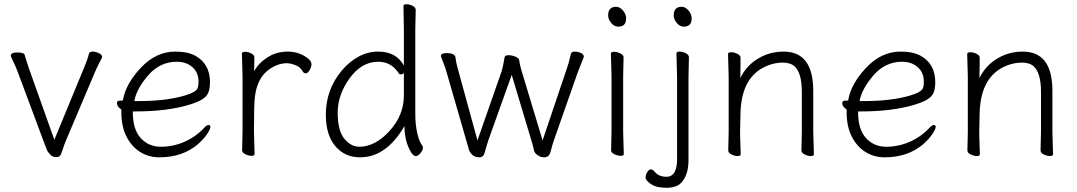

<svg xmlns="http://www.w3.org/2000/svg" viewBox="-20 -728 5091 908"><path d="M31 -464Q31 -480 62.5 -480Q94 -480 97 -467.5Q100 -455 106 -437.5Q112 -420 117 -404L237 -67L376 -404Q394 -446 401 -475Q404 -484 418.5 -484Q433 -484 448 -476.5Q463 -469 463 -458Q463 -456 449.5 -430Q436 -404 429 -387L293 -66Q284 -45 276 -19.5Q268 6 262 10.5Q256 15 242.5 15Q229 15 217 2.5Q205 -10 202 -19Q199 -28 191 -47L63 -390Q57 -407 44 -434Q31 -461 31 -464Z M608 -201V-198Q608 -116 645.5 -75Q683 -34 741 -34Q799 -34 852.5 -57.5Q906 -81 946 -124Q958 -137 966.5 -137Q975 -137 975 -127.5Q975 -118 960 -95Q945 -72 916 -46Q843 16 734 16Q683 16 642.5 -9.5Q602 -35 578 -82.5Q554 -130 554 -195V-210Q533 -224 533 -240Q533 -252 547 -252Q561 -252 561 -253Q574 -331 646 -407.5Q718 -484 809 -484Q870 -484 906 -463Q973 -424 973 -340Q973 -311 966 -292Q959 -273 938.5 -259.5Q918 -246 876 -233Q771 -201 620 -201ZM636 -250Q765 -250 853 -276Q908 -292 915 -312Q919 -323 919 -341Q919 -385 890 -410.5Q861 -436 816 -436Q737 -436 681.5 -372.5Q626 -309 615 -250Z M1125 -18 1127 -106V-367L1124 -474Q1124 -483 1138.5 -483Q1153 -483 1168 -475.5Q1183 -468 1183 -456Q1183 -444 1182.5 -426.5Q1182 -409 1182 -391Q1202 -429 1244.5 -456.5Q1287 -484 1341 -484Q1395 -484 1436 -452Q1453 -438 1453 -424.5Q1453 -411 1444 -396Q1435 -381 1426 -381Q1417 -381 1411 -391Q1401 -411 1377 -420Q1353 -429 1337 -429Q1294 -429 1253 -400Q1195 -359 1185 -266Q1181 -230 1181 -106L1184 0Q1184 9 1170 9Q1156 9 1140.5 1.5Q1125 -6 1125 -18Z M1946 -681 1944 -592V-185Q1944 -141 1953 -99.5Q1962 -58 1978 -38Q1980 -36 1980 -27.5Q1980 -19 1969 -4.5Q1958 10 1946 10Q1934 10 1922 -11Q1893 -62 1893 -128V-132Q1807 16 1683 16Q1611 16 1566 -36.5Q1521 -89 1521 -186Q1521 -304 1596 -394Q1631 -436 1675.5 -460Q1720 -484 1768 -484Q1854 -484 1890 -418V-593L1888 -699Q1888 -708 1902 -708Q1916 -708 1931 -700.5Q1946 -693 1946 -681ZM1890 -384Q1885 -376 1877 -376Q1869 -376 1866 -381Q1831 -436 1769 -436Q1690 -436 1633.5 -358Q1577 -280 1577 -195Q1577 -110 1608.5 -72Q1640 -34 1679 -34Q1754 -34 1822 -108.5Q1890 -183 1890 -276Z M2065 -463Q2065 -477 2093 -477Q2130 -477 2134 -457Q2137 -431 2144 -407L2238 -64L2353 -393Q2361 -423 2366 -456Q2368 -467 2384.5 -467Q2401 -467 2417.5 -460Q2434 -453 2435 -445Q2438 -423 2444 -402L2546 -64L2661 -405Q2671 -432 2680 -474Q2683 -484 2698 -484Q2713 -484 2727 -477.5Q2741 -471 2741 -460Q2741 -457 2735.5 -445Q2730 -433 2713 -388L2600 -66Q2592 -43 2583 -8Q2576 16 2553.5 16Q2531 16 2513 -2Q2506 -10 2504 -22Q2502 -34 2498 -47L2400 -374L2290 -66Q2284 -49 2280.5 -35.5Q2277 -22 2272 -6Q2267 16 2246 16Q2225 16 2212.5 3Q2200 -10 2198 -19Q2196 -28 2190 -47L2088 -400L2078 -428Q2072 -444 2068.5 -452.5Q2065 -461 2065 -463Z M2856 -655Q2856 -696 2894 -696Q2911 -696 2926 -678.5Q2941 -661 2941 -641Q2941 -602 2904 -602Q2885 -602 2870.5 -619.5Q2856 -637 2856 -655ZM2870 -17 2872 -105V-368L2869 -475Q2869 -483 2883.5 -483Q2898 -483 2913.5 -475.5Q2929 -468 2929 -457L2927 -368V-105L2930 1Q2930 9 2916 9Q2902 9 2886 1.5Q2870 -6 2870 -17Z M3166 -655Q3166 -696 3204 -696Q3221 -696 3236 -678.5Q3251 -661 3251 -641Q3251 -602 3214 -602Q3195 -602 3180.5 -619.5Q3166 -637 3166 -655ZM3238 -457 3236 -364V30Q3236 102 3199 139Q3177 160 3130.5 160Q3084 160 3058.5 142.5Q3033 125 3033 112Q3033 99 3041 86Q3049 73 3058 73Q3067 73 3078 86Q3096 108 3132 108Q3168 108 3178 64Q3182 46 3182 31V-364L3179 -475Q3179 -484 3193.5 -484Q3208 -484 3223 -476.5Q3238 -469 3238 -457Z M3770 -17 3772 -105V-294Q3772 -382 3738 -414Q3718 -432 3681.5 -432Q3645 -432 3608 -417Q3488 -368 3482 -198Q3481 -149 3480 -105V-91Q3480 -91 3483 1Q3483 10 3469 10Q3455 10 3439.5 2.5Q3424 -5 3424 -17L3426 -105V-365L3423 -472Q3423 -481 3437.5 -481Q3452 -481 3467 -473.5Q3482 -466 3482 -456V-428Q3482 -411 3481.5 -392Q3481 -373 3481 -359Q3519 -437 3604 -470Q3643 -484 3686 -484Q3826 -484 3826 -298V-105L3829 1Q3829 10 3815 10Q3801 10 3785.5 2.5Q3770 -5 3770 -17Z M4038 -201V-198Q4038 -116 4075.5 -75Q4113 -34 4171 -34Q4229 -34 4282.5 -57.5Q4336 -81 4376 -124Q4388 -137 4396.5 -137Q4405 -137 4405 -127.5Q4405 -118 4390 -95Q4375 -72 4346 -46Q4273 16 4164 16Q4113 16 4072.5 -9.5Q4032 -35 4008 -82.5Q3984 -130 3984 -195V-210Q3963 -224 3963 -240Q3963 -252 3977 -252Q3991 -252 3991 -253Q4004 -331 4076 -407.5Q4148 -484 4239 -484Q4300 -484 4336 -463Q4403 -424 4403 -340Q4403 -311 4396 -292Q4389 -273 4368.5 -259.5Q4348 -246 4306 -233Q4201 -201 4050 -201ZM4066 -250Q4195 -250 4283 -276Q4338 -292 4345 -312Q4349 -323 4349 -341Q4349 -385 4320 -410.5Q4291 -436 4246 -436Q4167 -436 4111.5 -372.5Q4056 -309 4045 -250Z M4901 -17 4903 -105V-294Q4903 -382 4869 -414Q4849 -432 4812.5 -432Q4776 -432 4739 -417Q4619 -368 4613 -198Q4612 -149 4611 -105V-91Q4611 -91 4614 1Q4614 10 4600 10Q4586 10 4570.5 2.5Q4555 -5 4555 -17L4557 -105V-365L4554 -472Q4554 -481 4568.5 -481Q4583 -481 4598 -473.5Q4613 -466 4613 -456V-428Q4613 -411 4612.5 -392Q4612 -373 4612 -359Q4650 -437 4735 -470Q4774 -484 4817 -484Q4957 -484 4957 -298V-105L4960 1Q4960 10 4946 10Q4932 10 4916.5 2.5Q4901 -5 4901 -17Z"/></svg>

Font: LXGW WenKai Light
Style: Regular
Weight: 300
Designer: LXGW / Fontworks Inc.
Foundry: LXGW / Fontworks Inc.
Version: Version 1.501; October 10, 2024